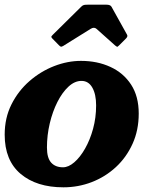

<svg xmlns="http://www.w3.org/2000/svg" viewBox="-25 -790 667 820"><path d="M-5 -215Q-5 -286.5 24 -344.2Q53 -402 101 -443.8Q149 -485.5 206.5 -507.8Q264 -530 321 -530Q390.5 -530 446.5 -504.2Q502.5 -478.5 535 -428.5Q567.5 -378.5 567.5 -305Q567.5 -234 541.2 -176Q515 -118 469.8 -76.2Q424.5 -34.5 366.8 -12.2Q309 10 246 10Q131 10 63 -47.5Q-5 -105 -5 -215ZM175.5 -160Q175.5 -115.5 193.5 -95.5Q211.5 -75.5 244 -75.5Q267.5 -75.5 292.2 -96.8Q317 -118 338.2 -155.2Q359.5 -192.5 372.5 -240Q385.5 -287.5 385.5 -340Q385.5 -387.5 369.2 -416Q353 -444.5 323 -444.5Q294 -444.5 267.5 -420Q241 -395.5 220.2 -354.5Q199.5 -313.5 187.5 -263Q175.5 -212.5 175.5 -160ZM227 -596.5 198.5 -625.5Q193.5 -631 194.2 -633.5Q195 -636 201 -642L322 -761.5Q328 -767.5 333.8 -768.8Q339.5 -770 350.5 -770H429.5Q446 -770 451 -761.5L517.5 -642Q522 -635 513.5 -626L483.5 -596Q477 -589.5 474.8 -590.2Q472.5 -591 467 -595.5L387.5 -666.5Q377 -676 362.5 -667L244.5 -593.5Q237.5 -589.5 234.2 -591Q231 -592.5 227 -596.5Z"/></svg>

Font: Besley* Heavy
Style: Italic
Weight: 800
Italic angle: -13°
Designer: Owen Earl
Foundry: indestructible type*
Version: Version 3.000; ttfautohint (v1.8.3)